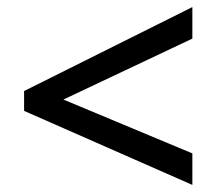

<svg xmlns="http://www.w3.org/2000/svg" viewBox="-20 -633 612 542"><path d="M523 -111 48 -320V-376L523 -613V-524L159 -352L523 -200Z"/></svg>

Font: Noto Sans Ol Chiki Medium
Style: Regular
Weight: 500
Designer: Monotype Design Team, Lewis McGuffie
Foundry: Monotype Imaging Inc.
Version: Version 2.003; ttfautohint (v1.8.4.7-5d5b)